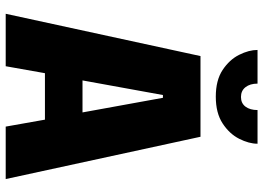

<svg xmlns="http://www.w3.org/2000/svg" viewBox="-148 -798 945 690"><g transform="rotate(90 325.0 -452.5)"><path d="M623 0H434.5L409.5 -141H242.5L217.5 0H29L181 -700H471ZM321 -565 268.5 -276H383.5L331 -565ZM327 -755Q268 -755 231 -779.5Q194 -804 176.5 -839Q159 -874 159 -905H280Q280 -878 292.8 -861.8Q305.5 -845.5 328 -845.5Q350.5 -845.5 362.8 -861.8Q375 -878 375 -905H496Q496 -874 478.2 -839Q460.5 -804 423 -779.5Q385.5 -755 327 -755Z"/></g></svg>

Font: Trispace ExtraBold
Style: Regular
Weight: 800
Designer: Tyler Finck
Foundry: Etcetera Type Company
Version: Version 1.210; ttfautohint (v1.8.3)